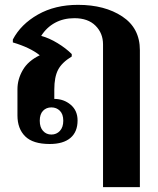

<svg xmlns="http://www.w3.org/2000/svg" viewBox="-20 -584 652 792"><path d="M405 -401Q405 -447 374 -478Q343 -509 287 -509Q242 -509 207 -490Q172 -471 150 -436Q183 -427 217.5 -406Q252 -385 276 -361V-351Q235 -326 219.5 -296Q204 -266 204 -215V-176Q243 -176 271.5 -152Q300 -128 300 -87Q300 -40 270.5 -15Q241 10 185 10Q116 10 84 -21.5Q52 -53 52 -108V-216Q52 -257 74 -295Q96 -333 144 -356Q104 -388 33 -409V-421Q66 -484 136.5 -524Q207 -564 302 -564Q412 -564 484.5 -516Q557 -468 557 -377V188H405ZM241 -86Q241 -113 227 -127Q213 -141 192 -141Q171 -141 157.5 -127Q144 -113 144 -86Q144 -59 157.5 -44Q171 -29 192 -29Q213 -29 227 -44Q241 -59 241 -86Z"/></svg>

Font: Trirong
Style: Bold
Weight: 700
Designer: Katatrad Team
Foundry: CadsonDemak
Version: Version 1.001